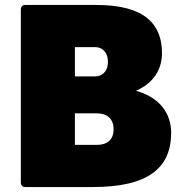

<svg xmlns="http://www.w3.org/2000/svg" viewBox="-20 -754 750 774"><path d="M355 0C576 0 670 -76 670 -219C670 -297 623 -362 528 -388C597 -418 633 -472 633 -540C633 -656 564 -734 369 -734H82C71 -734 64 -727 64 -716V-18C64 -7 71 0 82 0ZM364 -564C389 -564 415 -547 415 -505C415 -463 389 -446 364 -446H282V-564ZM372 -297C408 -297 438 -278 438 -233C438 -188 408 -170 372 -170H282V-297Z"/></svg>

Font: LINE Seed Sans TH Heavy
Style: Regular
Weight: 900
Designer: Dalton Maag Ltd | Thai characters by Cadson Demak Co.,Ltd.
Foundry: Dalton Maag Ltd
Version: Version 1.003